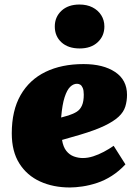

<svg xmlns="http://www.w3.org/2000/svg" viewBox="-20 -814 610 848"><path d="M349 -531Q436 -531 488.5 -496Q541 -461 541 -395Q541 -368 533.5 -343.5Q526 -319 504 -298.5Q482 -278 441.5 -258.5Q401 -239 334 -219L254 -196Q259 -165 273 -147.5Q287 -130 306.5 -123Q326 -116 346 -116Q368 -116 391.5 -123.5Q415 -131 438.5 -143.5Q462 -156 482 -170L534 -88Q506 -58 474 -37.5Q442 -17 408.5 -6Q375 5 344 9.5Q313 14 289 14Q215 14 157 -12.5Q99 -39 65.5 -92Q32 -145 32 -225Q32 -326 71 -394Q110 -462 181 -496.5Q252 -531 349 -531ZM350 -396Q350 -415 345.5 -425.5Q341 -436 334.5 -440Q328 -444 320 -444Q304 -444 290 -430.5Q276 -417 265.5 -385Q255 -353 250 -295L282 -304Q304 -311 319 -320.5Q334 -330 342 -348Q350 -366 350 -396ZM222 -697Q222 -739 251.5 -766.5Q281 -794 331 -794Q364 -794 388.5 -781.5Q413 -769 427 -747Q441 -725 441 -697Q441 -655 411.5 -627.5Q382 -600 332 -600Q281 -600 251.5 -627Q222 -654 222 -697Z"/></svg>

Font: Literata Black
Style: Italic
Weight: 900
Italic angle: -2°
Designer: Latin by Veronika Burian and Jose Scaglione. Greek by Irene Vlachou. Cyrillic by Vera Evstafieva
Foundry: TypeTogether
Version: Version 3.002